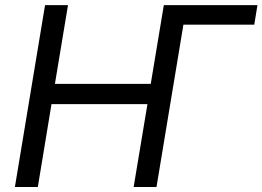

<svg xmlns="http://www.w3.org/2000/svg" viewBox="-20 -748 1050 768"><path d="M1009.8 -727.5 997.1 -649.4H687.5L637.7 -727.5ZM39.6 0 160.2 -727.5H252L199.7 -412.6H583L635.3 -727.5H726.6L606 0H514.6L569.8 -331.5H186L131.3 0Z"/></svg>

Font: Inter 18pt
Style: Italic
Weight: 400
Italic angle: -9.3988°
Designer: Rasmus Andersson
Foundry: rsms
Version: Version 4.001;git-66647c0bb